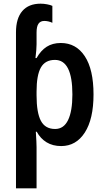

<svg xmlns="http://www.w3.org/2000/svg" viewBox="-20 -785 570 1045"><path d="M265 -753V-661Q243 -671 221 -671Q200 -671 189.5 -656Q179 -641 179 -608V-544Q179 -517 173 -469H179Q202 -510 234 -530.5Q266 -551 311 -551Q394 -551 441.5 -479Q489 -407 489 -271Q489 -137 441.5 -63.5Q394 10 313 10Q267 10 233.5 -10.5Q200 -31 180 -68H175Q179 -8 179 16V240H67V-609Q67 -685 101.5 -725Q136 -765 201 -765Q218 -765 236.5 -761.5Q255 -758 265 -753ZM179 -287V-266Q179 -172 202.5 -127.5Q226 -83 280 -83Q327 -83 350.5 -131.5Q374 -180 374 -271Q374 -459 279 -459Q226 -459 202.5 -417.5Q179 -376 179 -287Z"/></svg>

Font: Noto Sans Display Medium Narrow
Style: Regular
Weight: 500
Width: 4
Designer: Monotype Design team
Foundry: Monotype Imaging Inc.
Version: Version 1.000